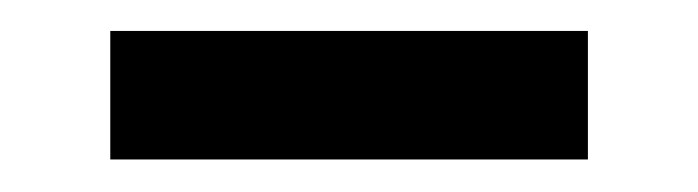

<svg xmlns="http://www.w3.org/2000/svg" viewBox="-20 -664 440 121"><path d="M350.5 -563.5H49.5V-644.5H350.5Z"/></svg>

Font: Anek Malayalam SemiBold
Style: Regular
Weight: 600
Version: Version 1.003